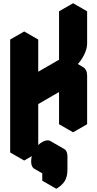

<svg xmlns="http://www.w3.org/2000/svg" viewBox="-20 -945 603 1190"><path d="M130 -650 217 -700V-400L433 -525V-825L520 -875V-675Q520 -649 507.5 -619Q495 -589 475.5 -563.5Q456 -538 433 -525Q467 -545 493.5 -530Q520 -515 520 -475V-175L433 -125V-425L217 -300V0L130 50ZM329 145Q299 162 279.5 151Q260 140 260 105Q260 70 279.5 36Q299 2 329 -15Q359 -32 378.5 -21Q398 -10 398 25V105Q398 152 380.5 178.5Q363 205 329 225ZM433 -425V-125L346 -175V-475ZM494 -530Q467 -545 433 -525L346 -575Q381 -595 407 -580ZM520 -875 433 -825 346 -875 433 -925ZM329 145V225L242 175V95ZM433 -825V-525L346 -575V-875ZM433 -525 217 -400 130 -450 346 -575ZM379 -21Q359 -32 329 -15Q299 2 279.5 36Q260 70 260 105Q260 140 279 151L193 101Q173 90 173 55Q173 20 192.5 -14Q212 -48 242 -65Q273 -82 292 -71ZM217 -700 130 -650 43 -700 130 -750ZM130 -650V50L43 0V-700Z"/></svg>

Font: Nabla
Style: Regular
Weight: 400
Designer: Arthur Reinders Folmer
Foundry: Typearture
Version: Version 1.002